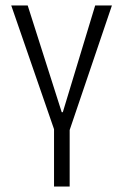

<svg xmlns="http://www.w3.org/2000/svg" viewBox="-20 -680 449 700"><path d="M177 0V-209L21 -660H81L205 -271H209L327 -660H388L234 -206V0Z"/></svg>

Font: Bricolage Grotesque 10pt Condensed ExtraLight
Style: Regular
Weight: 200
Width: 3
Designer: Mathieu Triay
Foundry: Atelier Triay
Version: Version 1.000; ttfautohint (v1.8.4.7-5d5b);gftools[0.9.32]